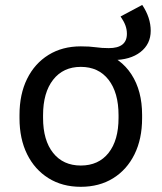

<svg xmlns="http://www.w3.org/2000/svg" viewBox="-20 -722 640 758"><path d="M299 15.5Q226 15.5 171.5 -18.5Q117 -52.5 87 -113.2Q57 -174 57 -255V-268.5Q57 -350 87 -410.8Q117 -471.5 171.5 -505.2Q226 -539 299 -539Q333.5 -539 357.8 -535.5Q382 -532 409.5 -532Q481 -532 481 -588.5Q481 -606 475 -622Q469 -638 456 -657L541.5 -702.5Q575 -652.5 575 -600.5Q575 -548 534.5 -516.5Q494 -485 425.5 -485H372.5L379.5 -516.5Q457 -493 499 -428.2Q541 -363.5 541 -268.5V-255Q541 -173.5 511 -112.8Q481 -52 426.5 -18.2Q372 15.5 299 15.5ZM299 -68.5Q369 -68.5 408.5 -118.2Q448 -168 448 -256.5V-267Q448 -356.5 408.5 -407.2Q369 -458 299 -458Q229.5 -458 189.8 -407.2Q150 -356.5 150 -267V-256.5Q150 -168 189.8 -118.2Q229.5 -68.5 299 -68.5Z"/></svg>

Font: Google Sans Code
Style: Regular
Weight: 400
Monospace: yes
Designer: Google Sans Code Authors
Foundry: Google LLC
Version: Version 6.000